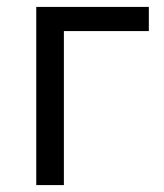

<svg xmlns="http://www.w3.org/2000/svg" viewBox="-20 -536 475 556"><path d="M85 -516H411V-446H165V0H85Z"/></svg>

Font: IBMPlexSans
Style: Regular
Weight: 400
Designer: Mike Abbink, Paul van der Laan, Pieter van Rosmalen
Foundry: Bold Monday
Version: Version 3.1